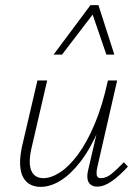

<svg xmlns="http://www.w3.org/2000/svg" viewBox="-20 -724 546 749"><path d="M138 5Q116 5 98.5 -4Q81 -13 70.5 -32Q60 -51 58.5 -81Q57 -111 66 -153L126 -410H164L105 -155Q89 -91 101.5 -60Q114 -29 149 -29Q179 -29 214 -51.5Q249 -74 284 -121Q319 -168 349.5 -240.5Q380 -313 401 -410H425Q401 -302 367 -223Q333 -144 294 -93.5Q255 -43 215.5 -19Q176 5 138 5ZM359 4Q344 4 334 -3.5Q324 -11 321.5 -25.5Q319 -40 324 -61L405 -410H437L359 -69Q355 -48 358 -38.5Q361 -29 374 -29Q395 -29 416 -46.5Q437 -64 463 -91L479 -74Q446 -38 416 -17Q386 4 359 4ZM189 -511 333 -704H364L352 -681L222 -511ZM395 -511 337 -680 333 -704H364L426 -511Z"/></svg>

Font: Ysabeau Infant ExtraLight
Style: Italic
Weight: 250
Italic angle: -12°
Designer: Christian Thalmann (Catharsis Fonts)
Version: Version 2.001;gftools[0.9.30]; featfreeze: ss01,ss02,lnum